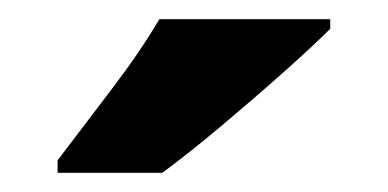

<svg xmlns="http://www.w3.org/2000/svg" viewBox="-20 -786 404 200"><path d="M324 -756Q306 -738 274.5 -710Q243 -682 209 -653.5Q175 -625 149 -606H40V-619Q65 -652 95.5 -692Q126 -732 146 -766H324Z"/></svg>

Font: Noto Sans Gurmukhi SemiCondensed ExtraBold
Style: Regular
Weight: 800
Width: 4
Designer: Jelle Bosma - Monotype Design Team
Foundry: Monotype Imaging Inc.
Version: Version 2.004; ttfautohint (v1.8.4.7-5d5b)